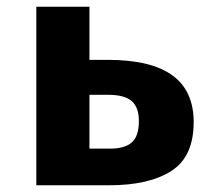

<svg xmlns="http://www.w3.org/2000/svg" viewBox="-20 -551 640 571"><path d="M246 -373H301Q429 -373 492.5 -327Q556 -281 556 -188Q556 -85 489.5 -42.5Q423 0 305 0H88V-531H246ZM246 -269V-109H308Q351 -109 372 -127.5Q393 -146 393 -191Q393 -232 371.5 -250.5Q350 -269 303 -269Z"/></svg>

Font: Fira Mono
Style: Bold
Weight: 700
Monospace: yes
Designer: Carrois Corporate & Edenspiekermann AG
Foundry: Carrois Corporate GbR & Edenspiekermann AG
Version: Version 3.206